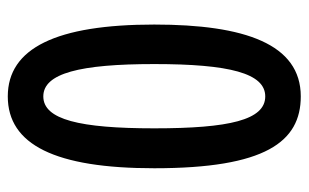

<svg xmlns="http://www.w3.org/2000/svg" viewBox="-166 -598 774 481"><g transform="rotate(-90 220.5 -357.0)"><path d="M400 -357C400 -602 341 -724 220 -724C99 -724 40 -605 40 -357C40 -79 106 10 220 10C351 10 400 -130 400 -357ZM140 -357C140 -544 162 -635 220 -635C278 -635 301 -543 301 -357C301 -169 278 -79 220 -79C161 -79 140 -169 140 -357Z"/></g></svg>

Font: Noto Sans Khmer ExtraCondensed Medium
Style: Regular
Weight: 500
Width: 2
Designer: Danh Hong and the Monotype Design Team
Foundry: Monotype Imaging Inc.
Version: Version 2.004